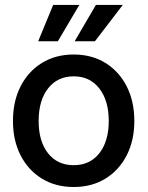

<svg xmlns="http://www.w3.org/2000/svg" viewBox="-20 -749 600 781"><path d="M279.8 11.7Q206.1 11.7 150.4 -22.5Q94.7 -56.6 63.7 -117.2Q32.7 -177.7 32.7 -256.8Q32.7 -336.9 63.7 -397.7Q94.7 -458.5 150.4 -492.9Q206.1 -527.3 279.8 -527.3Q353.5 -527.3 408.9 -492.9Q464.4 -458.5 495.4 -397.7Q526.4 -336.9 526.4 -256.8Q526.4 -177.7 495.4 -117.2Q464.4 -56.6 408.9 -22.5Q353.5 11.7 279.8 11.7ZM279.8 -77.1Q346.2 -77.1 384.3 -126Q422.4 -174.8 422.4 -256.8Q422.4 -339.8 384 -389.2Q345.7 -438.5 279.8 -438.5Q213.9 -438.5 175.5 -389.4Q137.2 -340.3 137.2 -256.8Q137.2 -174.3 175.3 -125.7Q213.4 -77.1 279.8 -77.1ZM366.2 -581.1H283.7L370.1 -729H479.5ZM215.3 -581.1H135.3L196.3 -729H302.7Z"/></svg>

Font: Inter Display Medium
Style: Regular
Weight: 500
Designer: Rasmus Andersson
Foundry: rsms
Version: Version 4.001;git-9221beed3